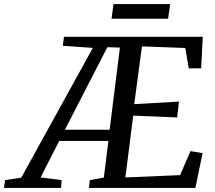

<svg xmlns="http://www.w3.org/2000/svg" viewBox="-106 -924 1056 944"><path d="M-86.5 0 -81 -38.5 -1.5 -50.5 350.5 -688.5 203 -699 208.5 -743H891L883 -588H822L805 -688L592 -696L554 -412L774 -424.5L765 -346.5L549 -355.5L510.5 -51.5L779.5 -63L830.5 -181L890 -171L854.5 0H331L336 -38.5L404.5 -51L427 -231H185L93.5 -51.5L197 -38.5L194.5 0ZM213 -286H433L483.5 -690L422 -692ZM452 -904H730.5L720.5 -832H442.5Z"/></svg>

Font: Merriweather 24pt
Style: Italic
Weight: 400
Italic angle: -7.8°
Designer: Eben Sorkin
Foundry: Eben Sorkin
Version: Version 2.101